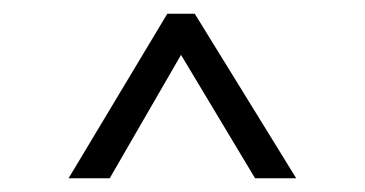

<svg xmlns="http://www.w3.org/2000/svg" viewBox="-20 -730 532 280"><path d="M80 -470H140L244 -650L352 -470H412L264 -710H224Z"/></svg>

Font: Gully Light
Style: Regular
Weight: 300
Designer: jaikishan Patel
Foundry: MagicType
Version: Version 1.000;Glyphs 3.2 (3242)